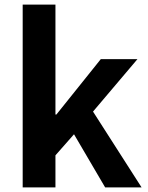

<svg xmlns="http://www.w3.org/2000/svg" viewBox="-20 -818 645 838"><path d="M79 -798H222V-318H226L420 -560H580L386 -331L598 0H439L303 -232L222 -140V0H79Z"/></svg>

Font: Noto Sans Tobesmart edit
Style: Bold
Weight: 700
Designer: Ryoko NISHIZUKA  (kana & ideographs); Paul D. Hunt (Latin, Greek & Cyrillic); Wenlong ZHANG  (bopomofo); Sandoll Communi
Foundry: Adobe Systems Incorporated
Version: Version 1.005 Oct 7, 2021